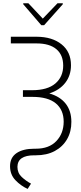

<svg xmlns="http://www.w3.org/2000/svg" viewBox="-20 -956 506 1194"><path d="M47.4 -727.5H208Q304.7 -727.1 363 -680.2Q421.4 -633.3 421.4 -550.3Q421.4 -486.8 386 -441.2Q350.6 -395.5 286.6 -375Q353.5 -356 388.7 -311Q423.8 -266.1 423.8 -198.7Q424.3 -137.7 397.2 -90.6Q370.1 -43.5 320.6 -16.8Q271 9.8 202.6 9.8H192.9Q89.4 9.8 88.4 81.5Q88.4 119.6 115 144.5Q141.6 169.4 172.9 186L151.9 218.8Q108.9 199.2 75.7 164.3Q42.5 129.4 42.5 77.6Q42.5 23.9 82.8 -3.7Q123 -31.2 194.3 -31.2H202.6Q285.2 -31.2 330.3 -78.6Q375.5 -126 376 -198.7Q376 -272.9 327.1 -313.2Q278.3 -353.5 182.1 -353.5H122.6V-395H178.7Q275.4 -395 324.2 -436.8Q373 -478.5 373 -547.9Q373 -614.3 330.6 -650.1Q288.1 -686 208 -686H47.4ZM156.7 -935.5 246.1 -840.3 337.4 -935.5H370.6V-929.7L254.4 -799.3H236.8L124.5 -929.7V-935.5Z"/></svg>

Font: Inter Display ExtraLight
Style: Regular
Weight: 200
Designer: Rasmus Andersson
Foundry: rsms
Version: Version 4.000;git-a52131595